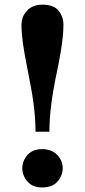

<svg xmlns="http://www.w3.org/2000/svg" viewBox="-20 -792 364 822"><path d="M132 -228Q132 -285.5 123.5 -348.8Q115 -412 100 -484Q84.5 -560.5 78.2 -605.5Q72 -650.5 72 -684Q72 -721.5 96 -746.8Q120 -772 162.5 -772Q210 -772 230.8 -746.2Q251.5 -720.5 251.5 -686.5Q251.5 -661.5 248.8 -634Q246 -606.5 240 -570Q234 -533.5 223 -481Q208 -410.5 199.8 -347.5Q191.5 -284.5 191.5 -228ZM160 10.5Q119 10.5 97.2 -15.2Q75.5 -41 75.5 -71.5Q75.5 -104 98 -128.8Q120.5 -153.5 160 -153.5Q201.5 -153.5 225 -128.8Q248.5 -104 248.5 -71.5Q248.5 -41 226.5 -15.2Q204.5 10.5 160 10.5Z"/></svg>

Font: Libre Caslon Text
Style: Bold
Weight: 700
Designer: Pablo Impallari, Rodrigo Fuenzalida, Katja Schimmel
Foundry: Pablo Impallari, Rodrigo Fuenzalida
Version: Version 2.000